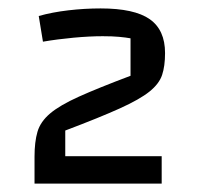

<svg xmlns="http://www.w3.org/2000/svg" viewBox="-20 -760 476 456"><path d="M62 -324V-388Q62 -423 69 -447Q76 -471 99 -490.5Q122 -510 167.5 -530.5Q213 -551 290 -580V-669Q279 -671 263 -672.5Q247 -674 224 -674Q193 -674 155 -670.5Q117 -667 82 -661L72 -722Q104 -731 142.5 -735.5Q181 -740 219 -740Q299 -740 335.5 -714.5Q372 -689 372 -634Q372 -603 365 -582Q358 -561 335 -542.5Q312 -524 264.5 -502.5Q217 -481 135 -450V-389H364V-324Z"/></svg>

Font: Changa Medium
Style: Regular
Weight: 500
Designer: Eduardo Rodriguez Tunni
Foundry: Eduardo Rodriguez Tunni
Version: Version 3.003